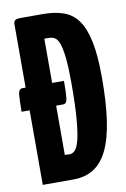

<svg xmlns="http://www.w3.org/2000/svg" viewBox="-85 -749 526 799"><g transform="rotate(-10 178.0 -350.0)"><path d="M30 0V-680Q30 -690 36 -695Q42 -700 58 -700H154Q204 -700 241 -687Q278 -674 302 -640.5Q326 -607 338 -548Q350 -489 350 -397Q350 -292 339 -217Q328 -142 305 -94Q282 -46 246 -23Q210 0 159 0ZM-4 -315Q-4 -365 -1.5 -388Q1 -411 16 -411H192Q192 -362 189.5 -338.5Q187 -315 172 -315ZM142 -107 162 -106Q174 -106 184.5 -116Q195 -126 203 -156Q211 -186 216 -244Q221 -302 221 -397Q221 -464 216.5 -504Q212 -544 204.5 -564.5Q197 -585 186 -591.5Q175 -598 161 -598H142Z"/></g></svg>

Font: Yanone Kaffeesatz ExtraLight
Style: Regular
Weight: 200
Designer: Yanone (Cyrillic: Daniel Pouzeot, Huerta Tipografica, and Cyreal)
Foundry: Yanone
Version: Version 2.003